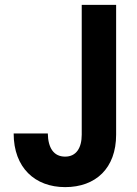

<svg xmlns="http://www.w3.org/2000/svg" viewBox="-20 -760 560 787"><path d="M315 -740V-208C315 -153 292 -118 247 -118C200 -118 177 -154 176 -213H36C36 -72 124 7 247 7C372 7 456 -70 456 -208V-740Z"/></svg>

Font: Malmofest SemiBold
Style: Regular
Weight: 600
Designer: Jonny Pinhorn (Poppins), Kolossal
Version: Version 1.004;Glyphs 3.1.2 (3151)